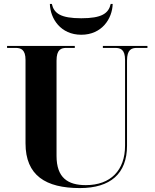

<svg xmlns="http://www.w3.org/2000/svg" viewBox="-20 -948 787 978"><path d="M394 -771C499 -771 552 -853 554 -928H544C533 -880 499 -855 394 -855C289 -855 255 -880 244 -928H234C236 -853 289 -771 394 -771ZM387 10C542 10 627 -63 627 -206V-639C627 -696 650 -704 678 -704H731V-714H504V-704H566C594 -704 617 -696 617 -643V-206C617 -81 544 -5 417 -5C326 -5 268 -42 268 -154V-639C268 -696 291 -704 319 -704H361V-714H16V-704H59C86 -704 110 -696 110 -643V-218C110 -54 213 10 387 10Z"/></svg>

Font: Noto Serif Display
Style: Bold
Weight: 700
Designer: Monotype Design Team
Foundry: Monotype Imaging Inc.
Version: Version 2.009